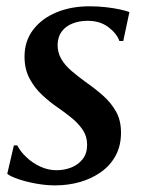

<svg xmlns="http://www.w3.org/2000/svg" viewBox="-20 -564 444 595"><path d="M362 -437H350Q342 -460 316 -479.8Q290 -499.5 252 -499.5Q225.5 -499.5 204.8 -491.2Q184 -483 171.8 -467Q159.5 -451 158.5 -427Q158 -402.5 169.2 -382.5Q180.5 -362.5 200.5 -345.2Q220.5 -328 244.5 -310.5Q274 -290 299 -268Q324 -246 339.5 -218.5Q355 -191 355 -153Q355 -113 338.8 -82.5Q322.5 -52 294 -31.5Q265.5 -11 228.8 -0.2Q192 10.5 150 10.5Q122.5 10.5 92 5Q61.5 -0.5 37 -8.8Q12.5 -17 2.5 -25.5L23 -113.5H33.5Q43 -94.5 61.8 -76.8Q80.5 -59 104.8 -47.8Q129 -36.5 155 -36.5Q179.5 -36.5 201 -45Q222.5 -53.5 236.2 -71Q250 -88.5 250 -115.5Q250 -141 236.8 -161Q223.5 -181 202.5 -198.2Q181.5 -215.5 156.5 -232.5Q134 -248 110.8 -269.5Q87.5 -291 71.8 -320.2Q56 -349.5 56 -388.5Q56 -436.5 82.5 -471.5Q109 -506.5 154.5 -525.5Q200 -544.5 257.5 -544.5Q283 -544.5 307.5 -541.8Q332 -539 351.5 -534.8Q371 -530.5 381 -526.5Z"/></svg>

Font: Merriweather 72pt Medium
Style: Italic
Weight: 500
Italic angle: -7.8°
Version: Version 2.101